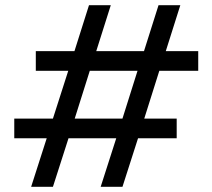

<svg xmlns="http://www.w3.org/2000/svg" viewBox="-20 -720 819 740"><path d="M100 0H184L244 -187H428L368 0H452L512 -187H661V-263H536L594 -447H744V-523H619L675 -700H591L535 -523H351L407 -700H323L267 -523H118V-447H243L184 -263H35V-187H160ZM268 -263 326 -447H510L452 -263Z"/></svg>

Font: Fixel Text Regular
Style: Regular
Weight: 400
Width: 4
Designer: AlfaBravo + MacPaw
Foundry: Kyrylo Tkachov, Marchela Mozhyna, Serhii Makarenko, Maria Weinstein, Zakhar Kryvoshyya
Version: Version 1.211